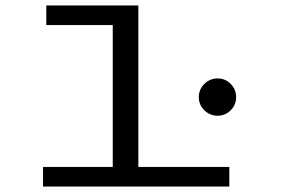

<svg xmlns="http://www.w3.org/2000/svg" viewBox="-20 -685 1040 705"><path d="M138 0V-72H394V-593H150V-665H488V-72H822V0ZM779 -260Q751 -260 730.5 -280Q710 -300 710 -328Q710 -357 730.5 -377Q751 -397 779 -397Q807 -397 827 -377Q847 -357 847 -328Q847 -300 827 -280Q807 -260 779 -260Z"/></svg>

Font: Inconsolata UltraExpanded
Style: Regular
Weight: 400
Width: 9
Monospace: yes
Designer: Raph Levien, Cyreal, Brenton Simpson
Foundry: Raph Levien, Cyreal, Google
Version: Version 3.000; ttfautohint (v1.8.2.53-6de2)